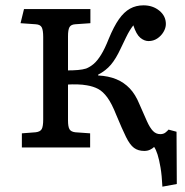

<svg xmlns="http://www.w3.org/2000/svg" viewBox="-20 -553 693 720"><path d="M589 147Q587 105 582 75.5Q577 46 571 27Q565 8 558 -2Q552 4 542.5 8.5Q533 13 521 13Q498 13 482.5 1.5Q467 -10 452.5 -39.5Q438 -69 416 -122Q399 -165 382.5 -187.5Q366 -210 348 -219.5Q330 -229 306 -233Q290 -236 270 -236.5Q250 -237 235 -236V-102Q235 -78 240.5 -68.5Q246 -59 262 -57L318 -53V0H62V-53L114 -57Q131 -59 136.5 -69Q142 -79 142 -105V-414Q142 -440 136.5 -450.5Q131 -461 114 -462L57 -466L70 -519H319V-466L262 -462Q246 -461 240.5 -451Q235 -441 235 -417V-289Q255 -289 272.5 -290.5Q290 -292 303 -296Q318 -302 331.5 -313.5Q345 -325 359 -347.5Q373 -370 388 -408Q407 -454 426 -481Q445 -508 467.5 -520.5Q490 -533 518 -533Q553 -533 577.5 -513Q602 -493 602 -463Q602 -448 593 -433Q584 -418 569.5 -408.5Q555 -399 537 -399Q521 -399 506 -411.5Q491 -424 480 -458Q473 -449 466.5 -438.5Q460 -428 452.5 -412.5Q445 -397 433 -372Q415 -333 396 -310.5Q377 -288 348 -273V-270Q387 -268 416 -256Q445 -244 466.5 -221.5Q488 -199 503 -162Q520 -123 531 -98.5Q542 -74 553.5 -62Q565 -50 581 -50Q593 -50 600.5 -56Q608 -62 612 -67L642 -59L643 137Z"/></svg>

Font: Literata Variable Black
Style: Regular
Weight: 900
Designer: Latin by Veronika Burian and Jose Scaglione. Greek by Irene Vlachou. Cyrillic by Vera Evstafieva.
Foundry: TypeTogether
Version: Version 3.021